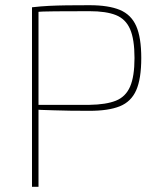

<svg xmlns="http://www.w3.org/2000/svg" viewBox="-20 -718 621 738"><path d="M324 -698Q397 -698 440.5 -680Q484 -662 503.5 -618Q523 -574 523 -495Q523 -415 503.5 -371Q484 -327 440.5 -309.5Q397 -292 324 -292Q284 -292 249.5 -292.5Q215 -293 187 -294Q159 -295 140 -295.5Q121 -296 113 -297L116 -315Q165 -315 218.5 -315Q272 -315 324 -315Q388 -316 425.5 -331Q463 -346 480 -385Q497 -424 497 -495Q497 -567 480 -606Q463 -645 425.5 -660Q388 -675 324 -675Q248 -675 192.5 -674.5Q137 -674 117 -672L103 -690Q138 -694 169 -695.5Q200 -697 236.5 -697.5Q273 -698 324 -698ZM128 -690V0H103V-690Z"/></svg>

Font: Exo 2 Thin
Style: Regular
Weight: 250
Designer: Natanael Gama
Foundry: Natanael Gama
Version: Version 2.010